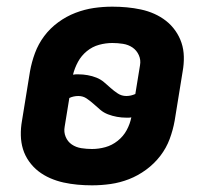

<svg xmlns="http://www.w3.org/2000/svg" viewBox="-20 -548 640 576"><path d="M256 8Q234 8 212.5 6Q191 4 170.5 -0.5Q150 -5 130.5 -13.5Q111 -22 95 -34.5Q79 -47 67 -64Q55 -81 49 -100.5Q43 -120 42.5 -142Q42 -164 46 -186L70 -334Q75 -362 85 -389Q95 -416 112.5 -439.5Q130 -463 154.5 -481Q179 -499 206.5 -509.5Q234 -520 261.5 -524Q289 -528 317 -528Q339 -528 360.5 -526Q382 -524 403 -519.5Q424 -515 443 -506.5Q462 -498 478 -485.5Q494 -473 506 -456Q518 -439 524.5 -419.5Q531 -400 531.5 -378Q532 -356 528 -334L504 -186Q499 -158 489 -131Q479 -104 461 -80.5Q443 -57 418.5 -39Q394 -21 367 -10.5Q340 0 312 4Q284 8 256 8ZM359 -260Q366 -260 372.5 -261.5Q379 -263 386 -266L400 -352Q403 -368 396.5 -382.5Q390 -397 377.5 -405.5Q365 -414 349 -416.5Q333 -419 317 -419Q297 -419 277 -413.5Q257 -408 240.5 -394.5Q224 -381 214 -362.5Q204 -344 199 -324Q204 -325 207.5 -325Q211 -325 215 -325Q229 -325 243 -322.5Q257 -320 269.5 -315Q282 -310 292 -301.5Q302 -293 312 -284Q322 -275 333.5 -267.5Q345 -260 359 -260ZM256 -101Q276 -101 296 -106.5Q316 -112 333 -125.5Q350 -139 360 -157.5Q370 -176 374 -196Q370 -195 366.5 -195Q363 -195 359 -195Q345 -195 331 -197.5Q317 -200 304 -205Q291 -210 281 -218.5Q271 -227 261 -236Q251 -245 240 -252.5Q229 -260 215 -260Q208 -260 201 -258.5Q194 -257 188 -254L174 -168Q171 -152 177 -137.5Q183 -123 195.5 -114.5Q208 -106 224 -103.5Q240 -101 256 -101Z"/></svg>

Font: Iosevka Extrabold Extended
Style: Italic
Weight: 800
Width: 7
Italic angle: -9°
Monospace: yes
Designer: Belleve Invis
Foundry: Belleve Invis
Version: Version 32.5.0; ttfautohint (v1.8.4)